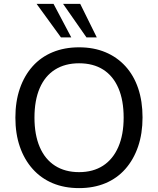

<svg xmlns="http://www.w3.org/2000/svg" viewBox="-20 -957 811 986"><path d="M386 9Q311 9 251 -16Q191 -41 148 -89Q105 -137 82 -203.5Q59 -270 59 -353Q59 -436 82 -502.5Q105 -569 147.5 -616.5Q190 -664 250.5 -689Q311 -714 386 -714Q461 -714 521 -689Q581 -664 624 -617Q667 -570 689.5 -503.5Q712 -437 712 -354Q712 -271 689 -204Q666 -137 623.5 -89Q581 -41 521 -16Q461 9 386 9ZM386 -73Q458 -73 509 -106Q560 -139 587.5 -202Q615 -265 615 -353Q615 -442 588 -504.5Q561 -567 510 -599.5Q459 -632 386 -632Q314 -632 262.5 -599.5Q211 -567 184 -504.5Q157 -442 157 -353Q157 -265 184 -202Q211 -139 262.5 -106Q314 -73 386 -73ZM424 -765 304 -937H392L477 -765ZM293 -765 168 -937H255L346 -765Z"/></svg>

Font: Nunito Sans 12pt ExtraLight 12pt Medium
Style: Regular
Weight: 500
Version: Version 3.101;gftools[0.9.27]